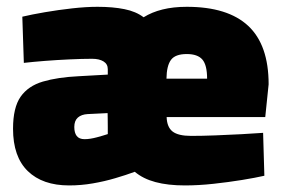

<svg xmlns="http://www.w3.org/2000/svg" viewBox="-20 -535 837 567"><path d="M184.1 12.6Q105.7 12.6 62.1 -29.7Q18.5 -72 18.5 -154.8Q18.5 -217.4 40.9 -249.4Q63.3 -281.3 106.7 -294.1Q150.1 -306.9 212.4 -309.9L298.3 -314.7V-330.8Q298.3 -345.8 285.7 -353.6Q273 -361.4 252.1 -361.4Q222.4 -361.4 184.9 -359.6Q147.5 -357.9 112 -355.1Q76.4 -352.3 50.4 -349.3L45.9 -485.7Q73.7 -492.3 112.9 -499Q152 -505.7 193.1 -510.3Q234.1 -514.9 267.9 -514.9Q313.3 -514.9 347.4 -508Q381.5 -501.2 404.1 -484Q428.4 -499.2 460 -507Q491.6 -514.9 531.6 -514.9Q652.6 -514.9 713 -458.6Q773.3 -402.3 773.3 -286L763.3 -189.2H472.1Q473.1 -159.5 489.7 -146.6Q506.4 -133.7 544.3 -133.7Q576.6 -133.7 615.8 -135.2Q655 -136.7 692.8 -138.7Q730.6 -140.7 757 -142.7L760.7 -16Q734.4 -10 694.6 -3.5Q654.7 3 610.4 7.8Q566.2 12.6 526.1 12.6Q475.7 12.6 439 2.7Q402.4 -7.1 378.1 -27.7Q351.9 -18 320.1 -8.7Q288.4 0.7 254 6.6Q219.7 12.6 184.1 12.6ZM229.9 -124Q238.1 -124 247.4 -125.5Q256.7 -127 266 -129.5Q275.2 -132 283.7 -134.5Q292.1 -137 298.3 -139Q298.3 -147.4 298.3 -159.6Q298.3 -171.9 298.1 -183.7Q297.8 -195.5 297.8 -201L238.8 -198.1Q220.6 -197.1 210 -187.9Q199.4 -178.6 199.4 -159.9Q199.4 -142.7 206.6 -133.4Q213.9 -124 229.9 -124ZM471.6 -302.7H591.6Q591.6 -343 577.6 -359.2Q563.6 -375.4 531.6 -375.4Q497.5 -375.4 484.8 -358Q472.1 -340.6 471.6 -302.7Z"/></svg>

Font: Titillium Web SemiBold
Style: Regular
Weight: 600
Designer: Mohamed Gaber, Accademia di Belle Arti di Urbino
Foundry: Kief Type Foundry, Accademia di Belle Arti di Urbino
Version: Version 3.000; ttfautohint (v1.8.4)